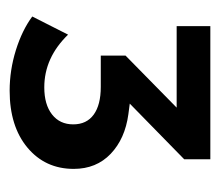

<svg xmlns="http://www.w3.org/2000/svg" viewBox="-49 -762 456 398"><g transform="rotate(90 179.0 -563.0)"><path d="M216.8 -601.1Q267.6 -594.2 298.8 -564.5Q330.1 -534.7 330.1 -487.8Q330.1 -428.7 285.9 -391.8Q241.7 -355 168 -355Q125.5 -355 84 -367.9Q42.5 -380.9 14.2 -401.9L51.8 -476.1Q99.6 -426.8 161.1 -426.8Q196.8 -426.8 217.3 -442.9Q237.8 -459 237.8 -486.8Q237.8 -514.6 217.5 -529.3Q197.3 -543.9 160.2 -543.9H95.2V-595.2L203.1 -701.2H34.2V-771H310.1V-716.8L194.8 -604Z"/></g></svg>

Font: Montserrat-Arabic Medium
Style: Regular
Weight: 500
Designer: Mohamed Gaber
Foundry: Kief Type Foundry
Version: Version 5.008;PS 005.008;hotconv 1.0.88;makeotf.lib2.5.64775